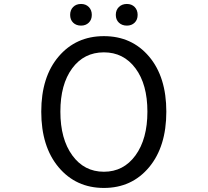

<svg xmlns="http://www.w3.org/2000/svg" viewBox="-20 -928 1040 961"><path d="M186.5 -369.1Q186.5 -543 273.4 -645Q360.4 -747.1 500 -747.1Q639.6 -747.1 726.1 -645Q812.5 -543 812.5 -369.1Q812.5 -194.3 726.1 -90.8Q639.6 12.7 500 12.7Q360.4 12.7 273.4 -90.8Q186.5 -194.3 186.5 -369.1ZM500 -666Q400.4 -666 341.3 -585.9Q282.2 -505.9 282.2 -369.1Q282.2 -232.4 341.8 -150.4Q401.4 -68.4 500 -68.4Q598.6 -68.4 658.2 -150.4Q717.8 -232.4 717.8 -369.1Q717.8 -505.9 658.2 -585.9Q598.6 -666 500 -666ZM385.7 -799.8Q361.3 -799.8 346.2 -814.5Q331.1 -829.1 331.1 -853.5Q331.1 -877.9 346.2 -893.1Q361.3 -908.2 385.7 -908.2Q409.2 -908.2 424.3 -893.1Q439.5 -877.9 439.5 -853.5Q439.5 -829.1 424.3 -814.5Q409.2 -799.8 385.7 -799.8ZM615.2 -799.8Q590.8 -799.8 575.2 -814.5Q559.6 -829.1 559.6 -853.5Q559.6 -877.9 575.2 -893.1Q590.8 -908.2 615.2 -908.2Q638.7 -908.2 653.8 -893.1Q668.9 -877.9 668.9 -853.5Q668.9 -829.1 653.8 -814.5Q638.7 -799.8 615.2 -799.8Z"/></svg>

Font: GenEi Gothic M Regular
Style: Regular
Weight: 400
Designer: o_tamon (Modified); [Source Han Sans]
Ryoko NISHIZUKA  (kana & ideographs); Paul D. Hunt (Latin, Greek & Cyrillic); Wenl
Version: Version 1.1a;Original Version 1.004